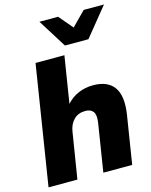

<svg xmlns="http://www.w3.org/2000/svg" viewBox="-139 -1056 901 1144"><g transform="rotate(-15 311.5 -483.5)"><path d="M15 0ZM15 0 132 -736H310L264 -448Q295 -483 337 -501Q379 -519 428 -519Q518 -519 557 -464Q596 -409 578 -295L531 0H353L400 -296Q407 -343 392 -363Q377 -383 344 -383Q300 -383 273 -356Q246 -329 239 -285L193 0ZM328 -791 218 -967H333L406 -881L491 -967H616L473 -791Z"/></g></svg>

Font: Winston ExtraBold
Style: Italic
Weight: 800
Italic angle: -9°
Designer: Original fonts by Vernon Adams / Changes by Cristiano Sobral
Foundry: Original fonts by Vernon Adams / Changes by Cristiano Sobral
Version: Version 2.503;July 17, 2020;FontCreator 13.0.0.2655 64-bit